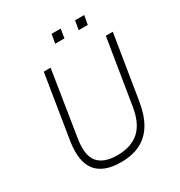

<svg xmlns="http://www.w3.org/2000/svg" viewBox="-203 -1020 1094 1168"><g transform="rotate(-30 344.0 -436.0)"><path d="M308 8Q247 8 203.5 -8.5Q160 -25 134.5 -57Q109 -89 101 -137.5Q93 -186 102 -251L175 -705H223L151 -250Q133 -139 173.5 -89.5Q214 -40 310 -40Q407 -40 464 -91Q521 -142 538 -254L611 -705H660L588 -259Q574 -170 539 -110.5Q504 -51 446.5 -21.5Q389 8 308 8ZM485 -817 496 -880H560L549 -817ZM320 -817 331 -880H395L385 -817Z"/></g></svg>

Font: Nunito Sans 7pt SemiCondensed ExtraLight
Style: Italic
Weight: 250
Width: 4
Italic angle: -9°
Designer: Vernon Adams
Foundry: Vernon Adams
Version: Version 3.101;gftools[0.9.27]